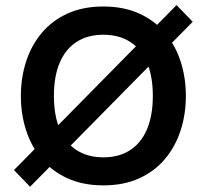

<svg xmlns="http://www.w3.org/2000/svg" viewBox="-20 -709 802 745"><path d="M665 -689.2 34.1 -49 96.8 15.6 727.8 -624.6ZM381.1 -683.8Q302 -683.8 242.1 -656.5Q182.1 -629.2 141.9 -581.2Q101.7 -533.3 81.4 -470.6Q61 -407.8 61 -336.8Q61 -265.7 81.4 -203Q101.7 -140.3 141.9 -92.3Q182.1 -44.4 242.1 -17.1Q302 10.3 381.1 10.3Q460.2 10.3 520.1 -17.1Q580.1 -44.4 620.3 -92.3Q660.5 -140.3 680.8 -203Q701.2 -265.7 701.2 -336.8Q701.2 -407.8 680.8 -470.6Q660.5 -533.3 620.3 -581.2Q580.1 -629.2 520.1 -656.5Q460.2 -683.8 381.1 -683.8ZM381.1 -574.2Q442.1 -574.2 485 -546.5Q528 -518.8 550.5 -465.8Q573 -412.8 573 -336.8Q573 -261.2 550.5 -207.8Q528 -154.4 485 -126.5Q442.1 -98.5 381.1 -98.5Q320.2 -98.5 277.2 -126.5Q234.3 -154.4 211.7 -207.8Q189.2 -261.1 189.2 -336.8Q189.2 -412.8 211.7 -465.8Q234.3 -518.7 277.2 -546.4Q320.2 -574.2 381.1 -574.2Z"/></svg>

Font: Estedad-VF-FD Black
Style: Regular
Weight: 900
Designer: Amin Abedi
Version: Version 4.000